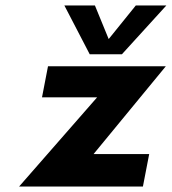

<svg xmlns="http://www.w3.org/2000/svg" viewBox="-20 -684 630 704"><path d="M50 0 336 -327H134L156 -441H588L323 -119H527L504 0ZM309 -485 216 -664H328L394 -503H348L478 -664H590L427 -485Z"/></svg>

Font: Teachers
Style: Italic
Weight: 400
Italic angle: -11°
Designer: Alfredo Marco Pradil, Chank Diesel
Version: Version 1.001